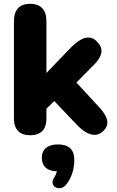

<svg xmlns="http://www.w3.org/2000/svg" viewBox="-20 -699 612 1005"><path d="M138 9C194 9 223 -22 223 -78V-130L264 -170L383 -45C426 0 476 25 516 -9C563 -48 539 -95 499 -138L380 -267L466 -354C526 -412 519 -450 487 -482C447 -523 398 -497 353 -452L223 -317V-588C223 -648 193 -679 138 -679C82 -679 53 -648 53 -588V-78C53 -22 82 9 138 9ZM324 270C355 234 369 185 369 138C369 84 340 57 284 57C229 57 199 82 199 127C199 172 226 196 278 198C275 208 271 219 265 228C231 276 292 307 324 270Z"/></svg>

Font: SN Pro Heavy
Style: Regular
Weight: 800
Designer: Tobias Whetton
Foundry: Supernotes
Version: Version 1.001;Glyphs 3.2 (3249)